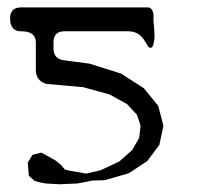

<svg xmlns="http://www.w3.org/2000/svg" viewBox="-20 -506 540 510"><path d="M102.5 -283.2Q75.2 -292 75.2 -320.3V-393.6Q75.2 -422.9 36.1 -422.9Q6.8 -422.9 6.8 -457Q6.8 -486.3 36.1 -486.3H120.1H157.2H195.3H372.1Q384.8 -486.3 387.7 -467.8V-450.2L389.6 -428.7L390.6 -404.3L386.7 -384.8Q379.9 -373 372.1 -384.8L364.3 -397.5Q349.6 -422.9 320.3 -422.9H195.3H151.4Q122.1 -422.9 122.1 -393.6V-377.9Q122.1 -348.6 151.4 -345.7L217.8 -336.9L301.8 -310.5L362.3 -271.5L400.4 -224.6L414.1 -171.9L403.3 -121.1L371.1 -78.1L322.3 -45.9L257.8 -27.3L224.6 -26.4L210.9 -23.4L185.5 -18.6L161.1 -17.6L139.6 -16.6L119.1 -17.6L101.6 -18.6L85.9 -21.5L72.3 -25.4L56.6 -39.1L53.7 -74.2L66.4 -94.7L89.8 -100.6L127 -80.1L141.6 -68.4L152.3 -55.7L164.1 -52.7L209 -44.9L247.1 -53.7L296.9 -77.1L331.1 -107.4L349.6 -139.6L353.5 -171.9L343.8 -201.2L317.4 -229.5L271.5 -254.9L201.2 -274.4Z"/></svg>

Font: B2 Hana
Style: Regular
Weight: 500
Version: 2020-08-05; (max)